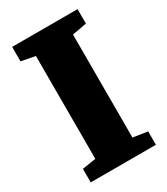

<svg xmlns="http://www.w3.org/2000/svg" viewBox="-185 -827 794 911"><g transform="rotate(-30 212.5 -371.5)"><path d="M36.1 -74.2 110.8 -85.9V-649.4L34.7 -664.1V-743.2H393.1V-664.1L314 -649.4V-85.4L393.1 -73.2V0H36.1Z"/></g></svg>

Font: Merriweather UltraBold
Style: Regular
Weight: 900
Designer: Eben Sorkin ( sorkintype@gmail.com )
Foundry: Eben Sorkin
Version: Version 1.570; ttfautohint (v1.3) -l 8 -r 32 -G 0 -x 0 -H 60